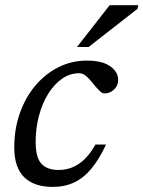

<svg xmlns="http://www.w3.org/2000/svg" viewBox="-20 -724 563 754"><path d="M291.5 -436.5Q254.5 -436.5 223.2 -414.5Q192 -392.5 168.8 -354.8Q145.5 -317 132.8 -268.5Q120 -220 120 -167Q120 -105 142.8 -80.8Q165.5 -56.5 209.5 -56.5Q237 -56.5 262.2 -66Q287.5 -75.5 310.8 -97.5Q334 -119.5 355 -156.5H396.5Q370 -99.5 339.5 -62.5Q309 -25.5 271.8 -7.8Q234.5 10 187.5 10Q113.5 10 74.8 -28.2Q36 -66.5 36 -145.5Q36 -216.5 57.5 -278.2Q79 -340 118 -386.8Q157 -433.5 209 -459.8Q261 -486 321.5 -486Q381 -486 412.5 -464Q444 -442 444 -410Q444 -387 427.5 -372Q411 -357 390.5 -357Q382 -356.5 370.8 -367.5Q359.5 -378.5 345 -396.5Q330.5 -415.5 317.2 -426Q304 -436.5 291.5 -436.5ZM282.5 -539.5 410.5 -703.5H523L519.5 -689L328 -539.5Z"/></svg>

Font: Newsreader 11pt
Style: Italic
Weight: 400
Italic angle: -17°
Version: Version 1.003